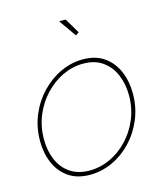

<svg xmlns="http://www.w3.org/2000/svg" viewBox="-111 -814 782 909"><g transform="rotate(-15 280.5 -360.0)"><path d="M219 10Q156 10 114 -19Q72 -48 51 -97Q30 -146 30 -205Q30 -273 54.5 -331.5Q79 -390 121 -434Q163 -478 216 -502.5Q269 -527 325 -527Q388 -527 429.5 -497.5Q471 -468 492 -419Q513 -370 513 -310Q513 -243 489 -185Q465 -127 423.5 -83Q382 -39 329 -14.5Q276 10 219 10ZM222 -10Q274 -10 322.5 -32.5Q371 -55 409.5 -95.5Q448 -136 470.5 -190Q493 -244 493 -306Q493 -361 474 -406.5Q455 -452 417 -479.5Q379 -507 321 -507Q269 -507 220.5 -484Q172 -461 133.5 -420Q95 -379 72.5 -325Q50 -271 50 -208Q50 -153 69 -108Q88 -63 126.5 -36.5Q165 -10 222 -10ZM264 -730H296L340 -656L324 -645Z"/></g></svg>

Font: Raleway Thin Thin
Style: Italic
Weight: 250
Italic angle: -12°
Version: Version 4.026